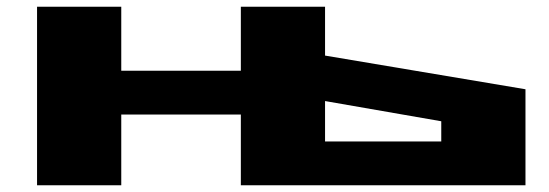

<svg xmlns="http://www.w3.org/2000/svg" viewBox="-20 -550 1630 570"><path d="M90 0V-530H340V-340H695V-530H945V-385L1540 -285V0H695V-210H340V0ZM945 -130H1290V-190L945 -250Z"/></svg>

Font: Stalinist One
Style: Regular
Weight: 400
Designer: Jovanny Lemonad
Foundry: Alexey Maslov, Jovanny Lemonad
Version: Version 3.004